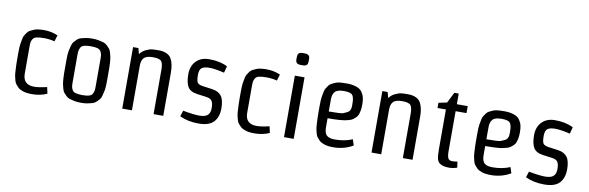

<svg xmlns="http://www.w3.org/2000/svg" viewBox="-50 -1152 4905 1599"><g transform="rotate(10 2402.5 -352.5)"><path d="M371 -507 355 -454Q311 -465 266 -465Q221 -465 200 -459Q179 -453 170.5 -438Q162 -423 160 -411Q158 -399 158 -374V-146Q158 -52 254 -52Q293 -52 361 -68L373 -14Q316 12 246 12Q198 12 168.5 1.5Q139 -9 126.5 -22Q114 -35 105 -46Q96 -57 90.5 -78Q85 -99 82 -114.5Q79 -130 78 -158Q75 -206 75 -248V-308Q75 -361 79 -384Q83 -407 87 -427.5Q91 -448 98 -458.5Q105 -469 114.5 -483Q124 -497 137.5 -504Q151 -511 168 -518Q195 -531 255.5 -531Q316 -531 371 -507Z M480 -206V-314Q480 -372 485 -395.5Q490 -419 496 -441Q502 -463 511 -473.5Q520 -484 533.5 -497.5Q547 -511 565 -516.5Q583 -522 607 -526.5Q631 -531 661 -531Q691 -531 715 -526.5Q739 -522 757 -516.5Q775 -511 789 -497.5Q803 -484 812 -473.5Q821 -463 827 -441Q833 -419 836 -405Q839 -391 841 -361Q843 -331 843 -314Q843 -314 843 -206Q843 -148 838 -124Q833 -100 827 -78Q821 -56 812 -45.5Q803 -35 789 -21.5Q775 -8 757 -2.5Q739 3 715 7.5Q691 12 661 12Q631 12 607 7.5Q583 3 565 -2.5Q547 -8 533.5 -21.5Q520 -35 511 -45.5Q502 -56 496 -78Q490 -100 487 -114.5Q484 -129 482 -159Q480 -189 480 -206ZM758 -145V-374Q758 -399 756 -411Q754 -423 746 -438.5Q738 -454 717 -460Q696 -466 661 -466Q626 -466 604.5 -460Q583 -454 575 -438.5Q567 -423 565 -411Q563 -399 563 -374V-145Q563 -120 565 -108Q567 -96 575 -80.5Q583 -65 604.5 -59Q626 -53 661 -53Q696 -53 717 -59Q738 -65 746 -80.5Q754 -96 756 -108Q758 -120 758 -145Z M1355 -366V0H1273V-377Q1273 -426 1258 -446Q1243 -466 1186.5 -466Q1130 -466 1110 -443.5Q1090 -421 1090 -379V0H1008V-520H1053L1066 -471Q1085 -498 1116 -512.5Q1147 -527 1167.5 -529Q1188 -531 1225.5 -531Q1263 -531 1291 -518Q1319 -505 1332 -480Q1355 -437 1355 -366Z M1495 -21 1511 -71Q1601 -54 1650 -54Q1699 -54 1720 -73.5Q1741 -93 1741 -132.5Q1741 -172 1729.5 -192Q1718 -212 1682 -217L1601 -228Q1542 -236 1521 -272.5Q1500 -309 1500 -378Q1500 -447 1540.5 -489Q1581 -531 1651 -531Q1743 -531 1806 -498L1791 -442Q1710 -461 1665.5 -461Q1621 -461 1600.5 -446Q1580 -431 1580 -386Q1580 -341 1589 -324Q1598 -307 1635 -301L1716 -290Q1770 -283 1795.5 -250Q1821 -217 1821 -144.5Q1821 -72 1782.5 -30Q1744 12 1653.5 12Q1563 12 1495 -21Z M2252 -507 2236 -454Q2192 -465 2147 -465Q2102 -465 2081 -459Q2060 -453 2051.5 -438Q2043 -423 2041 -411Q2039 -399 2039 -374V-146Q2039 -52 2135 -52Q2174 -52 2242 -68L2254 -14Q2197 12 2127 12Q2079 12 2049.5 1.5Q2020 -9 2007.5 -22Q1995 -35 1986 -46Q1977 -57 1971.5 -78Q1966 -99 1963 -114.5Q1960 -130 1959 -158Q1956 -206 1956 -248V-308Q1956 -361 1960 -384Q1964 -407 1968 -427.5Q1972 -448 1979 -458.5Q1986 -469 1995.5 -483Q2005 -497 2018.5 -504Q2032 -511 2049 -518Q2076 -531 2136.5 -531Q2197 -531 2252 -507Z M2376 -520H2458V0H2376ZM2454 -710Q2469 -703 2469 -675.5Q2469 -648 2466 -637.5Q2463 -627 2454.5 -622.5Q2446 -618 2439 -617Q2432 -616 2417 -616Q2402 -616 2395 -617Q2388 -618 2380 -622Q2365 -630 2365 -657.5Q2365 -685 2368 -695.5Q2371 -706 2379.5 -710.5Q2388 -715 2395 -716Q2402 -717 2417 -717Q2432 -717 2439 -716Q2446 -715 2454 -710Z M2706 -378V-275Q2808 -275 2827.5 -282.5Q2847 -290 2862 -298Q2889 -312 2889 -353V-376Q2889 -425 2874 -445Q2859 -465 2802.5 -465Q2746 -465 2726 -442.5Q2706 -420 2706 -378ZM2807 -221Q2765 -218 2706 -218V-143Q2706 -91 2728 -72.5Q2750 -54 2795 -54Q2878 -54 2944 -82L2960 -32Q2885 12 2794 12Q2746 12 2716.5 1.5Q2687 -9 2674.5 -22Q2662 -35 2653 -46Q2644 -57 2638.5 -78Q2633 -99 2630 -114.5Q2627 -130 2626 -158Q2623 -206 2623 -248V-308Q2623 -361 2627 -384Q2631 -407 2635 -427.5Q2639 -448 2646 -458.5Q2653 -469 2662.5 -483Q2672 -497 2685.5 -504Q2699 -511 2715.5 -518.5Q2732 -526 2754 -528.5Q2776 -531 2816.5 -531Q2857 -531 2892 -520Q2927 -509 2943.5 -485.5Q2960 -462 2965.5 -437.5Q2971 -413 2971 -381.5Q2971 -350 2967 -329.5Q2963 -309 2957.5 -294Q2952 -279 2939.5 -267.5Q2927 -256 2916.5 -248Q2906 -240 2885.5 -234.5Q2865 -229 2850 -226Q2835 -223 2807 -221Z M3463 -366V0H3381V-377Q3381 -426 3366 -446Q3351 -466 3294.5 -466Q3238 -466 3218 -443.5Q3198 -421 3198 -379V0H3116V-520H3161L3174 -471Q3193 -498 3224 -512.5Q3255 -527 3275.5 -529Q3296 -531 3333.5 -531Q3371 -531 3399 -518Q3427 -505 3440 -480Q3463 -437 3463 -366Z M3746 -610V-520H3838V-461H3746V-125Q3746 -82 3755 -64Q3764 -46 3789 -46Q3814 -46 3834 -50L3841 0Q3805 12 3772.5 12Q3740 12 3719.5 5Q3699 -2 3688 -12Q3677 -22 3671 -42Q3664 -69 3664 -125V-461H3593V-505L3664 -520L3709 -610Z M4039 -378V-275Q4141 -275 4160.5 -282.5Q4180 -290 4195 -298Q4222 -312 4222 -353V-376Q4222 -425 4207 -445Q4192 -465 4135.5 -465Q4079 -465 4059 -442.5Q4039 -420 4039 -378ZM4140 -221Q4098 -218 4039 -218V-143Q4039 -91 4061 -72.5Q4083 -54 4128 -54Q4211 -54 4277 -82L4293 -32Q4218 12 4127 12Q4079 12 4049.5 1.5Q4020 -9 4007.5 -22Q3995 -35 3986 -46Q3977 -57 3971.5 -78Q3966 -99 3963 -114.5Q3960 -130 3959 -158Q3956 -206 3956 -248V-308Q3956 -361 3960 -384Q3964 -407 3968 -427.5Q3972 -448 3979 -458.5Q3986 -469 3995.5 -483Q4005 -497 4018.5 -504Q4032 -511 4048.5 -518.5Q4065 -526 4087 -528.5Q4109 -531 4149.5 -531Q4190 -531 4225 -520Q4260 -509 4276.5 -485.5Q4293 -462 4298.5 -437.5Q4304 -413 4304 -381.5Q4304 -350 4300 -329.5Q4296 -309 4290.5 -294Q4285 -279 4272.5 -267.5Q4260 -256 4249.5 -248Q4239 -240 4218.5 -234.5Q4198 -229 4183 -226Q4168 -223 4140 -221Z M4419 -21 4435 -71Q4525 -54 4574 -54Q4623 -54 4644 -73.5Q4665 -93 4665 -132.5Q4665 -172 4653.5 -192Q4642 -212 4606 -217L4525 -228Q4466 -236 4445 -272.5Q4424 -309 4424 -378Q4424 -447 4464.5 -489Q4505 -531 4575 -531Q4667 -531 4730 -498L4715 -442Q4634 -461 4589.5 -461Q4545 -461 4524.5 -446Q4504 -431 4504 -386Q4504 -341 4513 -324Q4522 -307 4559 -301L4640 -290Q4694 -283 4719.5 -250Q4745 -217 4745 -144.5Q4745 -72 4706.5 -30Q4668 12 4577.5 12Q4487 12 4419 -21Z"/></g></svg>

Font: Strait
Style: Regular
Weight: 400
Width: 3
Designer: Eduardo Rodriguez Tunni
Foundry: Eduardo Rodriguez Tunni
Version: Version 1.001